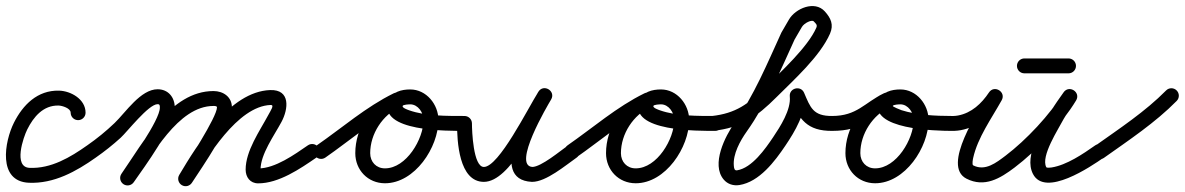

<svg xmlns="http://www.w3.org/2000/svg" viewBox="-29 -585 3974 644"><path d="M258 -207C258 -207 258 -207 258 -207C258 -252.3 208.6 -280.1 168.6 -281C96.9 -282.6 47.9 -233.7 17.6 -173.2C-13.7 -110.6 -37.9 23.4 67.9 28C151.9 31.6 226.2 -9.7 292.5 -56.6C303.7 -64.6 306.4 -80.2 298.4 -91.5C290.4 -102.7 274.8 -105.4 263.5 -97.4C263.5 -97.4 263.5 -97.4 263.5 -97.4C206.9 -57.3 142.1 -18.8 70.1 -22C14.7 -24.4 49.4 -124.9 62.4 -150.8C83.6 -193.3 116.1 -232.2 167.4 -231C179.6 -230.7 208 -222 208 -207C208 -193.2 219.2 -182 233 -182C246.8 -182 258 -193.2 258 -207Z M257.5 -62.7C265.4 -51.4 281 -48.6 292.3 -56.5C321.4 -76.8 349.3 -98.9 375.6 -122.8C398 -143.3 469.3 -235.6 499.6 -235.6C507 -235.6 507.2 -231 507.2 -224C507.2 -181.4 405.9 -41.6 378.5 -2.3C370.6 9 373.4 24.6 384.7 32.5C396 40.4 411.6 37.6 419.5 26.3C419.5 26.3 419.5 26.3 419.5 26.3C455.8 -25.7 557.2 -162.9 557.2 -224C557.2 -258.5 535.5 -285.6 499.6 -285.6C442.8 -285.6 392.7 -208.2 355.4 -172.4C326.9 -145.1 296.2 -120.1 263.7 -97.5C252.4 -89.6 249.6 -74 257.5 -62.7ZM419.5 26.3C419.5 26.3 419.5 26.3 419.5 26.3C480.7 -61.5 567.7 -229.6 687.1 -229.6C690.3 -229.6 698.8 -229.8 698.8 -225.1C698.8 -192.2 597.2 -36.6 573.1 0.3C565.5 11.9 568.8 27.4 580.3 34.9C591.9 42.5 607.4 39.2 614.9 27.7C614.9 27.7 614.9 27.7 614.9 27.7C649.3 -25 748.8 -167.6 748.8 -225.1C748.8 -260.2 719.6 -279.6 687.1 -279.6C542.6 -279.6 451.3 -106.8 378.5 -2.3C370.6 9 373.4 24.6 384.7 32.5C396 40.4 411.6 37.6 419.5 26.3ZM615.1 27.3C615.1 27.3 615.1 27.3 615.1 27.3C664.8 -55.9 767.1 -228.9 878.9 -232.9C892.3 -233.4 879.5 -215.3 871.2 -199.8C841.9 -145.2 794.9 -79 794.9 -16.1C794.9 9.2 810 30 837 30C906.3 30 977.4 -18.7 1032.2 -56.4C1043.5 -64.2 1046.4 -79.8 1038.6 -91.2C1030.8 -102.5 1015.2 -105.4 1003.8 -97.6C959 -66.8 894.2 -20 837 -20C835.8 -20 839.3 -19.4 840.3 -18.8C844.5 -16.4 844.9 -10.7 844.9 -16.1C844.9 -68 890.5 -130 915.2 -176.2C938.3 -219.1 946.1 -285.3 877.1 -282.9C741.7 -278 633.2 -100.6 572.2 1.7C565.1 13.6 569 28.9 580.8 36C592.7 43.1 608 39.2 615.1 27.3Z M1027.4 -62.8C1035.3 -51.4 1050.9 -48.6 1062.2 -56.4C1144.3 -113.3 1223.8 -183.3 1313.3 -227C1328.2 -234.2 1330.3 -249 1324.9 -260.2C1319.6 -271.4 1306.8 -279.1 1291.9 -272.2C1215.5 -236.7 1162.7 -155.4 1162.7 -71.2C1162.7 -14.7 1205.1 29.7 1262.2 29.7C1362.6 29.7 1441.6 -90.9 1441.6 -182.5C1441.6 -234.6 1401.1 -285 1347 -285C1317.9 -285 1285.2 -277.1 1274.4 -246.3C1274.4 -246.3 1274.4 -246.3 1274.4 -246.3C1274.4 -246.4 1274.5 -246.4 1274.5 -246.4C1237.3 -142.3 1477.4 -146.1 1529 -146C1542.8 -146 1554 -157.2 1554 -171C1554 -184.8 1542.8 -196 1529 -196C1469.9 -196.1 1399.3 -195.2 1342.9 -215.2C1339 -216.6 1319.3 -223.3 1321.5 -229.6C1321.5 -229.6 1321.6 -229.6 1321.6 -229.7C1321.6 -229.7 1321.6 -229.7 1321.6 -229.7C1323.2 -234.3 1343 -235 1347 -235C1373.2 -235 1391.6 -207 1391.6 -182.5C1391.6 -119 1334 -20.3 1262.2 -20.3C1232.7 -20.3 1212.7 -42.1 1212.7 -71.2C1212.7 -136 1254.1 -199.5 1312.9 -226.8C1327.9 -233.7 1329.9 -248.6 1324.5 -260C1319.1 -271.4 1306.2 -279.2 1291.4 -271.9C1199.4 -227 1118 -155.9 1033.8 -97.6C1022.4 -89.7 1019.6 -74.1 1027.4 -62.8Z M1504 -171C1504 -171 1504 -171 1504 -171C1504 -111.9 1509.9 25 1594 25C1683.2 25 1771.3 -174.9 1819.1 -250.7C1827.9 -264.6 1821.5 -278.2 1810.7 -284.8C1800 -291.3 1784.9 -290.9 1776.5 -276.8C1743.9 -222.1 1604.2 17.4 1754.8 25C1754.8 25 1755.1 25 1755.4 25C1755.7 25 1756 25 1756 25C1802.7 25 1867.9 -30.3 1905.3 -56.5C1916.6 -64.4 1919.4 -80 1911.5 -91.3C1903.6 -102.6 1888 -105.4 1876.7 -97.5C1876.7 -97.5 1876.7 -97.5 1876.7 -97.5C1850.8 -79.4 1786.2 -25 1756 -25C1756 -25 1756.3 -25 1756.6 -25C1756.9 -25 1757.3 -25 1757.2 -25C1687.5 -28.5 1807.9 -231.8 1819.5 -251.2C1827.9 -265.3 1821.6 -278.8 1811.1 -285.3C1800.5 -291.8 1785.6 -291.3 1776.9 -277.3C1741.1 -220.7 1644.3 -25 1594 -25C1558 -25 1554 -147.4 1554 -171C1554 -184.8 1542.8 -196 1529 -196C1515.2 -196 1504 -184.8 1504 -171Z M1868.4 -62.8C1876.3 -51.4 1891.9 -48.6 1903.2 -56.4C1985.3 -113.3 2064.8 -183.3 2154.3 -227C2169.2 -234.2 2171.3 -249 2165.9 -260.2C2160.6 -271.4 2147.8 -279.1 2132.9 -272.2C2056.5 -236.7 2003.7 -155.4 2003.7 -71.2C2003.7 -14.7 2046.1 29.7 2103.2 29.7C2203.6 29.7 2282.6 -90.9 2282.6 -182.5C2282.6 -234.6 2242.1 -285 2188 -285C2158.9 -285 2126.2 -277.1 2115.4 -246.3C2115.4 -246.3 2115.4 -246.3 2115.4 -246.3C2115.4 -246.4 2115.5 -246.4 2115.5 -246.4C2078.3 -142.3 2318.4 -146.1 2370 -146C2383.8 -146 2395 -157.2 2395 -171C2395 -184.8 2383.8 -196 2370 -196C2310.9 -196.1 2240.3 -195.2 2183.9 -215.2C2180 -216.6 2160.3 -223.3 2162.5 -229.6C2162.5 -229.6 2162.6 -229.6 2162.6 -229.7C2162.6 -229.7 2162.6 -229.7 2162.6 -229.7C2164.2 -234.3 2184 -235 2188 -235C2214.2 -235 2232.6 -207 2232.6 -182.5C2232.6 -119 2175 -20.3 2103.2 -20.3C2073.7 -20.3 2053.7 -42.1 2053.7 -71.2C2053.7 -136 2095.1 -199.5 2153.9 -226.8C2168.9 -233.7 2170.9 -248.6 2165.5 -260C2160.1 -271.4 2147.2 -279.2 2132.4 -271.9C2040.4 -227 1959 -155.9 1874.8 -97.6C1863.4 -89.7 1860.6 -74.1 1868.4 -62.8Z M2363.8 -146.2C2363.8 -146.2 2363.8 -146.2 2363.8 -146.2C2456.6 -156.4 2508.3 -191.9 2575.7 -259.3C2633.4 -317 2721.2 -395.5 2754.9 -471.9C2768.2 -502.2 2757.8 -524.2 2737.6 -546.7C2703.5 -584.6 2638.9 -556.5 2617.4 -519.6C2609.1 -505.2 2600.7 -490.9 2592.4 -476.6C2592.4 -476.5 2592.1 -476 2591.8 -475.5C2591.5 -474.9 2591.3 -474.4 2591.3 -474.4C2544.3 -371.6 2500.3 -265 2434.6 -172.5C2403.3 -128.3 2355.5 -34 2398.2 17C2411.4 32.8 2430.8 38.8 2450.9 35.7C2518.2 25.1 2570.2 -44.2 2605.7 -97.1C2637.1 -143.7 2675.7 -207.8 2669.9 -266.5C2668.5 -280.5 2653.7 -283.9 2640.7 -280.6C2627.7 -277.2 2616.5 -267.1 2622 -254.1C2651.7 -185.1 2677.4 -145.1 2763.3 -146C2777.1 -146.1 2788.1 -157.5 2788 -171.3C2787.9 -185.1 2776.5 -196.1 2762.7 -196C2698.1 -195.3 2689.2 -224.4 2668 -273.9C2662.4 -286.8 2649.7 -290.8 2638.8 -288C2627.9 -285.1 2618.7 -275.6 2620.1 -261.5C2624.6 -216.6 2588 -160.3 2564.3 -124.9C2538.1 -86 2493.5 -21.6 2443.1 -13.7C2434 -12.3 2433.1 -21.4 2432.4 -28.9C2428.8 -68 2453.7 -112.9 2475.4 -143.5C2542.9 -238.7 2588.5 -347.9 2636.7 -453.6C2636.7 -453.6 2636.5 -453.1 2636.2 -452.5C2635.9 -452 2635.6 -451.4 2635.6 -451.4C2643.9 -465.8 2652.3 -480.1 2660.6 -494.4C2668.5 -508 2694.4 -520 2700.4 -513.3C2706.7 -506.3 2713.6 -502.2 2709.1 -492.1C2680.4 -426.7 2589.9 -344.2 2540.3 -294.7C2480.9 -235.3 2438.9 -204.8 2358.2 -195.8C2344.5 -194.3 2334.6 -182 2336.2 -168.2C2337.7 -154.5 2350 -144.6 2363.8 -146.2Z M2762 -146C2762 -146 2762 -146 2762 -146C2868.8 -146.2 2880.2 -189.3 2957.3 -227C2972.2 -234.2 2974.3 -249 2968.9 -260.2C2963.6 -271.4 2950.8 -279.1 2935.9 -272.2C2859.5 -236.7 2806.7 -155.4 2806.7 -71.2C2806.7 -14.7 2849.1 29.7 2906.2 29.7C3006.6 29.7 3085.6 -90.9 3085.6 -182.5C3085.6 -234.6 3045.1 -285 2991 -285C2961.9 -285 2929.2 -277.1 2918.4 -246.3C2918.4 -246.3 2918.4 -246.3 2918.4 -246.3C2918.4 -246.4 2918.5 -246.4 2918.5 -246.4C2884.1 -150.2 3111.8 -146.1 3163 -146C3176.8 -146 3188 -157.1 3188 -171C3188 -184.8 3176.9 -196 3163 -196C3108.3 -196.1 3047.2 -198.8 2994.7 -215.4C2989.4 -217.1 2964.8 -227.4 2965.5 -229.6C2965.5 -229.6 2965.6 -229.6 2965.6 -229.7C2965.6 -229.7 2965.6 -229.7 2965.6 -229.7C2967.2 -234.3 2987 -235 2991 -235C3017.2 -235 3035.6 -207 3035.6 -182.5C3035.6 -119 2978 -20.3 2906.2 -20.3C2876.7 -20.3 2856.7 -42.1 2856.7 -71.2C2856.7 -136 2898.1 -199.5 2956.9 -226.8C2971.9 -233.7 2973.9 -248.6 2968.5 -260C2963.1 -271.4 2950.2 -279.2 2935.4 -271.9C2869.8 -239.9 2845.6 -196.1 2762 -196C2748.2 -196 2737 -184.8 2737 -171C2737 -157.2 2748.2 -146 2762 -146Z M3152.5 -146C3152.5 -146 3152.5 -146 3152.5 -146C3166.4 -145.7 3179.8 -145.8 3193.6 -148.4C3252.3 -159.4 3297.3 -198.4 3329.8 -247.1C3338.7 -260.4 3331.9 -273.9 3321 -280.6C3310 -287.3 3294.9 -287.1 3287.1 -273.1C3254.2 -213.8 3127.9 -28.9 3212.7 14.3C3273.4 45.2 3325.9 13.4 3374.1 -23.1C3447.8 -78.8 3532.9 -169.2 3580.4 -248.1C3588.7 -261.9 3582.9 -275.3 3572.6 -282C3562.3 -288.6 3547.7 -288.5 3538.5 -275.3C3524.1 -254.6 3508.8 -234.2 3496.3 -212.4C3496.3 -212.4 3496.2 -212.2 3496.1 -212C3496 -211.8 3495.9 -211.6 3495.9 -211.6C3466.5 -155.7 3404 -63.6 3435.7 -1.6C3435.7 -1.6 3435.7 -1.6 3435.7 -1.6C3435.7 -1.6 3435.7 -1.6 3435.7 -1.6C3476.5 78 3630 -26.2 3673.3 -56.5C3684.6 -64.4 3687.4 -80 3679.5 -91.3C3671.6 -102.6 3656 -105.4 3644.7 -97.5C3644.7 -97.5 3644.7 -97.5 3644.7 -97.5C3603.5 -68.6 3549.1 -31.4 3498.3 -23.3C3495.9 -22.9 3481.9 -21.1 3480.3 -24.4C3480.3 -24.4 3480.3 -24.4 3480.3 -24.4C3480.3 -24.4 3480.3 -24.4 3480.3 -24.4C3461.3 -61.4 3520.4 -150.7 3540.1 -188.4C3540.1 -188.4 3540 -188.2 3539.9 -188C3539.8 -187.8 3539.7 -187.6 3539.7 -187.6C3551.4 -208.1 3566 -227.3 3579.5 -246.7C3588.7 -260 3582.4 -273.7 3571.7 -280.6C3561 -287.5 3545.9 -287.7 3537.6 -273.9C3493.3 -200.4 3412.5 -114.9 3343.9 -62.9C3312.9 -39.5 3275.6 -9.8 3235.3 -30.3C3230.6 -32.7 3234.4 -51.8 3235.2 -55.3C3250.3 -123.6 3296.8 -187.5 3330.9 -248.9C3338.6 -262.8 3332.4 -276 3322 -282.3C3311.6 -288.7 3297.1 -288.2 3288.2 -274.9C3263.3 -237.5 3229.6 -206 3184.4 -197.6C3174 -195.6 3163.9 -195.8 3153.5 -196C3139.7 -196.3 3128.3 -185.3 3128 -171.5C3127.7 -157.7 3138.7 -146.3 3152.5 -146ZM3407 -339C3407 -339 3407 -339 3407 -339C3456.3 -339 3505.7 -339 3555 -339C3568.8 -339 3580 -350.2 3580 -364C3580 -377.8 3568.8 -389 3555 -389C3555 -389 3555 -389 3555 -389C3505.7 -389 3456.3 -389 3407 -389C3393.2 -389 3382 -377.8 3382 -364C3382 -350.2 3393.2 -339 3407 -339Z M3638.6 -61.2C3646.6 -49.9 3662.2 -47.3 3673.5 -55.3C3756.9 -114.5 3845.9 -173.4 3917.8 -246.5C3927.5 -256.3 3927.4 -272.1 3917.5 -281.8C3907.7 -291.5 3891.9 -291.4 3882.2 -281.5C3882.2 -281.5 3882.2 -281.5 3882.2 -281.5C3812.4 -210.6 3725.4 -153.6 3644.5 -96C3633.3 -88 3630.6 -72.4 3638.6 -61.2Z"/></svg>

Font: FRB American Cursive Guidelines Arrows Semibold
Style: Italic
Weight: 600
Italic angle: -25°
Version: Version 2.0;Modular Font Editor K font №1